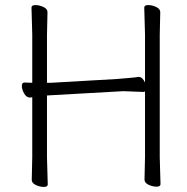

<svg xmlns="http://www.w3.org/2000/svg" viewBox="-20 -725 737 756"><path d="M549 -18 551 -107V-365Q547 -363 545 -363L465 -366Q465 -366 181 -350L165 -349V-105L168 1Q168 11 152.5 11Q137 11 121 3.5Q105 -4 105 -17L107 -106V-342L98 -341H97Q84 -341 75 -357Q66 -373 66 -386.5Q66 -400 76 -400H77L107 -399V-589L104 -695Q104 -705 119.5 -705Q135 -705 151 -697.5Q167 -690 167 -677L165 -588V-399H180L441 -414Q464 -416 488 -418Q512 -420 524 -422H527Q541 -422 551 -400V-589L548 -695Q548 -705 563.5 -705Q579 -705 595 -697.5Q611 -690 611 -677L609 -588V-106L612 0Q612 10 596.5 10Q581 10 565 2.5Q549 -5 549 -18Z"/></svg>

Font: LXGW WenKai Light
Style: Regular
Weight: 300
Designer: LXGW / Fontworks Inc.
Foundry: LXGW / Fontworks Inc.
Version: Version 1.501; October 10, 2024